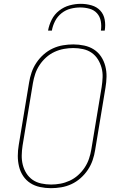

<svg xmlns="http://www.w3.org/2000/svg" viewBox="-20 -975 640 1003"><path d="M246 8Q217 8 189 2Q161 -4 138.5 -18.5Q116 -33 101 -55.5Q86 -78 79.5 -105Q73 -132 73 -160.5Q73 -189 78 -218L132 -544Q136 -570 145 -596.5Q154 -623 170 -647Q186 -671 208 -690.5Q230 -710 256 -722Q282 -734 309.5 -738.5Q337 -743 363 -743Q392 -743 420 -737Q448 -731 470.5 -716.5Q493 -702 508 -679.5Q523 -657 530 -630Q537 -603 536.5 -574.5Q536 -546 531 -517L477 -191Q473 -165 464 -138.5Q455 -112 439 -88Q423 -64 401 -44.5Q379 -25 353 -13Q327 -1 299.5 3.5Q272 8 246 8ZM247 -11Q271 -11 295.5 -15.5Q320 -20 344 -31Q368 -42 388 -60Q408 -78 422.5 -100Q437 -122 445 -146Q453 -170 457 -194L511 -520Q515 -546 516 -571.5Q517 -597 510.5 -621Q504 -645 491 -665.5Q478 -686 458.5 -699.5Q439 -713 414 -718.5Q389 -724 363 -724Q339 -724 314 -719.5Q289 -715 265 -704Q241 -693 221 -675Q201 -657 186.5 -635Q172 -613 164 -589Q156 -565 152 -541L98 -215Q94 -189 93.5 -163.5Q93 -138 99 -114Q105 -90 118 -69.5Q131 -49 150.5 -35.5Q170 -22 195.5 -16.5Q221 -11 247 -11ZM231 -815Q236 -844 250 -872Q264 -900 289 -919.5Q314 -939 343.5 -947Q373 -955 402 -955Q431 -955 458.5 -947Q486 -939 504 -919.5Q522 -900 527 -872Q532 -844 527 -815H507Q511 -840 506.5 -864.5Q502 -889 486.5 -906Q471 -923 447.5 -929.5Q424 -936 399 -936Q374 -936 348.5 -929.5Q323 -923 301.5 -906Q280 -889 267.5 -864.5Q255 -840 251 -815Z"/></svg>

Font: Iosevka HT Thin Extended
Style: Italic
Weight: 100
Width: 7
Italic angle: -9°
Monospace: yes
Designer: Belleve Invis
Foundry: Belleve Invis
Version: Version 32.3.0; ttfautohint (v1.8.4)